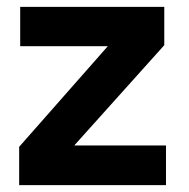

<svg xmlns="http://www.w3.org/2000/svg" viewBox="-20 -541 551 561"><path d="M36 0V-112L295 -406H39V-521H460V-409L197 -116H465V0Z"/></svg>

Font: DM Sans 10pt ExtraBold
Style: Regular
Weight: 800
Version: Version 4.004;gftools[0.9.30]